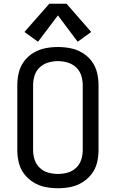

<svg xmlns="http://www.w3.org/2000/svg" viewBox="-20 -993 616 1021"><path d="M182 -771 288 -911 393 -771 465 -823 334 -973H242L110 -823ZM288 8Q322 8 355 1.5Q388 -5 417.5 -23Q447 -41 467.5 -68Q488 -95 496 -128Q504 -161 504 -195V-540Q504 -574 496 -607Q488 -640 467.5 -667.5Q447 -695 417.5 -712.5Q388 -730 355 -736.5Q322 -743 288 -743Q254 -743 221 -736.5Q188 -730 158.5 -712.5Q129 -695 108.5 -667.5Q88 -640 80 -607Q72 -574 72 -540V-195Q72 -161 80 -128Q88 -95 108.5 -68Q129 -41 158.5 -23Q188 -5 221 1.5Q254 8 288 8ZM288 -68Q262 -68 236.5 -75Q211 -82 191.5 -100.5Q172 -119 164 -144Q156 -169 156 -195V-540Q156 -566 164 -591.5Q172 -617 191.5 -635Q211 -653 236.5 -660.5Q262 -668 288 -668Q314 -668 339.5 -660.5Q365 -653 384.5 -635Q404 -617 412 -591.5Q420 -566 420 -540V-195Q420 -169 412 -144Q404 -119 384.5 -100.5Q365 -82 339.5 -75Q314 -68 288 -68Z"/></svg>

Font: Iosevka SS01 Extended
Style: Regular
Weight: 400
Width: 7
Monospace: yes
Designer: Belleve Invis
Foundry: Belleve Invis
Version: Version 3.4.7; ttfautohint (v1.8.3)